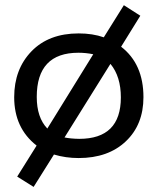

<svg xmlns="http://www.w3.org/2000/svg" viewBox="-20 -610 615 747"><path d="M35.2 -231.9Q35.2 -340.8 102.5 -410.4Q169.9 -480 286.1 -480Q340.3 -480 383.8 -464.8L461.9 -589.8L525.9 -548.8L451.2 -428.2Q538.1 -361.3 538.1 -231.9Q538.1 -125 469.5 -60.1Q400.9 4.9 286.1 4.9Q235.4 4.9 189.9 -8.8L110.8 117.2L46.9 77.1L122.1 -43V-43.9Q35.2 -111.8 35.2 -231.9ZM123 -232.9Q123 -152.8 164.1 -109.9L342.8 -398.9Q314 -404.8 285.2 -404.8Q123 -404.8 123 -232.9ZM231 -75.2Q254.9 -70.3 288.1 -69.8Q450.2 -69.8 450.2 -231Q450.2 -312 410.2 -360.8H409.2Z"/></svg>

Font: CMU Concrete
Style: Bold
Weight: 700
Version: Version 0.7.0